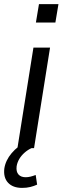

<svg xmlns="http://www.w3.org/2000/svg" viewBox="-47 -722 305 936"><path d="M38 0 116 -490H197L119 0ZM128 -612 143 -702H238L223 -612ZM61 194Q16 194 -7.5 169Q-31 144 -26 100Q-20 60 9.5 25Q39 -10 84 -33L107 0Q89 8 73 22Q57 36 47 53Q37 70 34 89Q31 115 43 128.5Q55 142 78 142Q90 142 102 139Q114 136 127 131L134 178Q119 185 101 189.5Q83 194 61 194Z"/></svg>

Font: Nunito Sans 10pt SemiCondensed
Style: Italic
Weight: 400
Width: 4
Italic angle: -9°
Designer: Vernon Adams
Foundry: Vernon Adams
Version: Version 3.101;gftools[0.9.27]